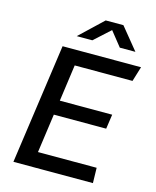

<svg xmlns="http://www.w3.org/2000/svg" viewBox="-129 -972 858 1059"><g transform="rotate(15 300.0 -442.5)"><path d="M51 0 148 -686H596L570 -601H240L211 -392H510L498 -309H199L168 -87H503L505 0ZM209 -760 341 -885H442L544 -760H455L376 -859H407L298 -760Z"/></g></svg>

Font: Chivo Mono
Style: Italic
Weight: 400
Italic angle: -8.05°
Monospace: yes
Version: Version 1.008